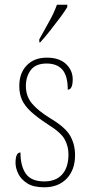

<svg xmlns="http://www.w3.org/2000/svg" viewBox="-20 -786 382 816"><path d="M168 10Q122 10 95.5 -7Q69 -24 57.5 -48Q46 -72 46 -94Q46 -138 67 -138Q67 -80 90 -47.5Q113 -15 168 -15Q218 -15 244.5 -45Q271 -75 271 -130Q271 -164 255 -193.5Q239 -223 184 -257Q138 -287 111.5 -311.5Q85 -336 73.5 -361.5Q62 -387 62 -421Q62 -475 93.5 -508Q125 -541 179 -541Q232 -541 260.5 -514Q289 -487 289 -449Q289 -405 268 -405Q268 -463 245.5 -489.5Q223 -516 178 -516Q132 -516 111 -488.5Q90 -461 90 -420Q90 -377 116 -346Q142 -315 194 -283Q258 -245 278.5 -208.5Q299 -172 299 -127Q299 -64 263.5 -27Q228 10 168 10ZM147 -619Q169 -659 189.5 -695.5Q210 -732 222 -766H266V-756Q256 -739 236 -712Q216 -685 193.5 -656.5Q171 -628 151 -606H147Z"/></svg>

Font: Noto Serif Condensed Thin
Style: Regular
Weight: 100
Width: 3
Designer: Monotype Design Team
Foundry: Monotype Imaging Inc.
Version: Version 2.013; ttfautohint (v1.8.4.7-5d5b)